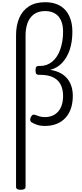

<svg xmlns="http://www.w3.org/2000/svg" viewBox="-20 -1119 740 1735"><path d="M168 596Q146 596 135.5 589.5Q125 583 125 570V-800Q125 -888 153.5 -955.5Q182 -1023 240.5 -1061Q299 -1099 388 -1099Q448 -1099 493.5 -1081Q539 -1063 570 -1028.5Q601 -994 617.5 -944.5Q634 -895 634 -832Q634 -787 628 -746Q622 -705 610 -669Q598 -633 580.5 -603.5Q563 -574 541.5 -551Q520 -528 493 -512Q466 -496 434 -488Q507 -476 551.5 -443Q596 -410 617 -361.5Q638 -313 638 -253Q638 -190 621 -139.5Q604 -89 571 -53.5Q538 -18 491.5 0.5Q445 19 386 19Q344 19 314 8.5Q284 -2 265 -14Q255 -21 253 -32.5Q251 -44 258 -59Q266 -77 276.5 -81.5Q287 -86 300 -80Q314 -75 334.5 -68Q355 -61 386 -61Q424 -61 454.5 -74Q485 -87 506.5 -112Q528 -137 539 -172.5Q550 -208 550 -253Q550 -309 529.5 -352Q509 -395 463 -419Q417 -443 339 -443H329Q314 -443 307.5 -452Q301 -461 301 -483Q301 -506 307.5 -514.5Q314 -523 329 -523H343Q374 -523 401.5 -533Q429 -543 452 -562Q475 -581 493 -608Q511 -635 523.5 -669.5Q536 -704 543 -745Q550 -786 550 -833Q550 -892 531.5 -933.5Q513 -975 477 -997Q441 -1019 388 -1019Q326 -1019 286.5 -990Q247 -961 229 -911.5Q211 -862 211 -800V570Q211 583 200 589.5Q189 596 168 596Z"/></svg>

Font: Playwrite PT
Style: Regular
Weight: 400
Designer: Veronika Burian, José Scaglione
Foundry: TypeTogether
Version: Version 1.002